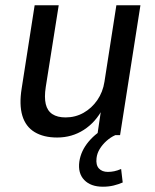

<svg xmlns="http://www.w3.org/2000/svg" viewBox="-20 -511 587 726"><path d="M196 9Q145 9 111 -11.5Q77 -32 64.5 -73.5Q52 -115 62 -177L111 -491H202L153 -182Q147 -143 153 -117.5Q159 -92 178 -79.5Q197 -67 228 -67Q265 -67 296 -84.5Q327 -102 348 -132.5Q369 -163 375 -202L420 -491H511L434 0H348L363 -101H369Q342 -49 297 -20Q252 9 196 9ZM369 195Q323 195 298.5 169.5Q274 144 280 100Q286 59 315.5 24Q345 -11 391 -34L416 0Q398 8 382.5 22Q367 36 357 52.5Q347 69 345 87Q342 113 354 126Q366 139 388 139Q400 139 412 136.5Q424 134 438 128L444 179Q428 186 409.5 190.5Q391 195 369 195Z"/></svg>

Font: Nunito Sans 10pt SemiCondensed Medium
Style: Italic
Weight: 500
Width: 4
Italic angle: -9°
Designer: Vernon Adams
Foundry: Vernon Adams
Version: Version 3.101;gftools[0.9.27]